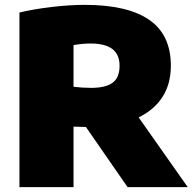

<svg xmlns="http://www.w3.org/2000/svg" viewBox="-20 -770 792 790"><path d="M505 0 333.5 -247.5 282.5 -249V0H60V-718.5Q118.5 -732.5 192 -741.2Q265.5 -750 328.5 -750Q504.5 -750 593.8 -688.5Q683 -627 683 -499.5Q683 -425 648.8 -371.5Q614.5 -318 550.5 -287L752.5 0ZM282.5 -413Q318 -408.5 355.5 -408.5Q414.5 -408.5 443.2 -429.5Q472 -450.5 472 -499.5Q472 -546 442 -568.5Q412 -591 352 -591Q320.5 -591 282.5 -584.5Z"/></svg>

Font: Encode Sans Semi Expanded Black
Style: Regular
Weight: 900
Width: 6
Designer: Multiple Designers
Foundry: Impallari Type
Version: Version 2.000